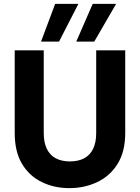

<svg xmlns="http://www.w3.org/2000/svg" viewBox="-20 -960 723 992"><path d="M338 12Q260 12 195.5 -19.5Q131 -51 93.5 -114Q56 -177 56 -273V-700H206V-272Q206 -225 221.5 -192Q237 -159 267.5 -142.5Q298 -126 341 -126Q385 -126 415.5 -142.5Q446 -159 461.5 -192Q477 -225 477 -272V-700H627V-273Q627 -177 588 -114Q549 -51 483 -19.5Q417 12 338 12ZM374 -745 459 -940H580L467 -745ZM192 -745 265 -940H385L285 -745Z"/></svg>

Font: DM Sans 28pt Black
Style: Regular
Weight: 900
Version: Version 4.004;gftools[0.9.30]